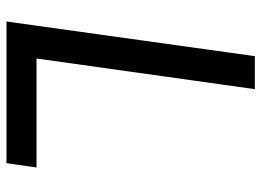

<svg xmlns="http://www.w3.org/2000/svg" viewBox="-124 -660 785 576"><g transform="rotate(90 268.0 -372.5)"><path d="M45 0 149 -745H248L156 -90H483L470 0Z"/></g></svg>

Font: Plus Jakarta Sans Medium
Style: Italic
Weight: 500
Italic angle: -8°
Designer: Gumpita Rahayu
Foundry: Tokotype
Version: Version 2.071; ttfautohint (v1.8.4.7-5d5b);gftools[0.9.29]